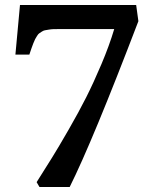

<svg xmlns="http://www.w3.org/2000/svg" viewBox="-20 -576 603 760"><path d="M136.2 164.1 125 145Q161.1 87.9 185.8 48.3Q210.4 8.8 251.2 -62Q292 -132.8 321.3 -190.9Q350.6 -249 381.6 -322.3Q412.6 -395.5 432.1 -460.9H215.8Q202.1 -460.9 192.4 -460.7Q182.6 -460.4 173.1 -458.7Q163.6 -457 157.7 -456.1Q151.9 -455.1 145.3 -450.7Q138.7 -446.3 135 -443.8Q131.3 -441.4 126.5 -433.6Q121.6 -425.8 119.1 -421.1Q116.7 -416.5 111.8 -404.3Q106.9 -392.1 104.5 -384.5Q102.1 -377 96.2 -359.9H41L59.1 -556.2H519L527.8 -492.2Q346.2 -16.6 255.9 164.1Z"/></svg>

Font: Literata Book Medium
Style: Regular
Weight: 500
Designer: Latin by Veronika Burian and Jose Scaglione. Greek by Irene Vlachou. Cyrillic by Vera Evstafieva
Foundry: TypeTogether
Version: Version 2.003;PS 002.003;hotconv 1.0.88;makeotf.lib2.5.64775